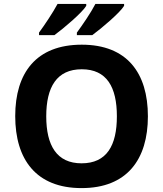

<svg xmlns="http://www.w3.org/2000/svg" viewBox="-20 -954 836 984"><path d="M616 -924V-934H469C446 -889 402 -825 374 -787V-774H453C502 -810 595 -889 616 -924ZM422 -924V-934H275C251 -889 208 -825 180 -787V-774H259C308 -810 401 -889 422 -924ZM738 -358C738 -580 631 -725 399 -725C165 -725 58 -580 58 -359C58 -137 165 10 398 10C631 10 738 -137 738 -358ZM217 -358C217 -508 271 -599 399 -599C527 -599 579 -508 579 -358C579 -208 527 -117 398 -117C271 -117 217 -208 217 -358Z"/></svg>

Font: Noto Sans Malayalam
Style: Bold
Weight: 700
Designer: Jelle Bosma - Monotype Design Team
Foundry: Monotype Imaging Inc.
Version: Version 2.104